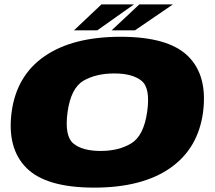

<svg xmlns="http://www.w3.org/2000/svg" viewBox="-20 -850 980 877"><path d="M410 7Q628.5 7 756.8 -82Q885 -171 907.5 -337.5Q929 -504.5 839.2 -593.2Q749.5 -682 531 -682Q312.5 -682 184 -593.5Q55.5 -505 33 -337.5Q11.5 -172 101.2 -82.5Q191 7 410 7ZM439.5 -160.5Q356 -160.5 315 -194.8Q274 -229 288.5 -337.5Q304 -448 361.2 -481.2Q418.5 -514.5 502 -514.5Q584.5 -514.5 626.2 -481.2Q668 -448 652 -337.5Q636 -229 579 -194.8Q522 -160.5 439.5 -160.5ZM490 -711.5H596.5L770 -830H616.5ZM318 -711.5H424.5L592 -830H443.5Z"/></svg>

Font: Anybody Expanded Black
Style: Italic
Weight: 900
Width: 7
Italic angle: -10°
Version: Version 1.113;gftools[0.9.25]